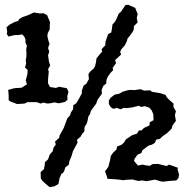

<svg xmlns="http://www.w3.org/2000/svg" viewBox="-20 -744 768 799"><path d="M170 21 157 9 150 -1 149 -28 163 -40 166 -58 167 -69 180 -81 187 -101 199 -114 203 -130 212 -142 209 -155 226 -170 228 -180 235 -193 245 -211 248 -219 254 -235 260 -251 272 -265 275 -276 284 -289 285 -306 298 -315 309 -334 321 -356 320 -365 328 -388 339 -395 350 -415 348 -435 354 -445 370 -459 376 -470 380 -488 381 -500 391 -513 405 -529 403 -540 418 -555 419 -570 424 -585 430 -602 443 -609 446 -626 448 -642 459 -654 465 -666 474 -687 484 -696 502 -723 514 -724 543 -711 547 -700 553 -686 549 -669 553 -651 537 -635V-622L531 -610L521 -596L511 -584L508 -573L500 -556L485 -539L480 -528L484 -517L459 -494L463 -481L449 -462L451 -452L440 -441L428 -424L423 -411L422 -396L410 -387L403 -370L404 -354L394 -340L386 -329L380 -312L367 -295L358 -282L354 -268L348 -260L344 -240L341 -230L332 -216L331 -197L322 -187L315 -175L300 -162L303 -151L294 -134L284 -116L279 -99L277 -93L269 -74L266 -58L252 -48L246 -29L235 -19L228 -3L223 22L207 31L187 35ZM51 -311 23 -322 16 -327V-347L15 -361L14 -370L40 -377L56 -378L70 -379L92 -393L87 -410L90 -420L94 -435L95 -453L84 -463L89 -481L87 -492L90 -509V-524L89 -538L92 -554L86 -566V-580L81 -592L72 -601L56 -598H41L15 -592L8 -603L10 -612L7 -630L19 -641L40 -652L56 -657L60 -665L74 -673L97 -681L121 -692L146 -688L161 -689L176 -681L188 -652L187 -637V-622L179 -607L177 -594L182 -573L186 -562L180 -544L185 -529L180 -514L184 -486L189 -472L180 -456L183 -446L181 -426L180 -412V-397L188 -382L213 -378L226 -383L258 -377L265 -362L260 -344L261 -329L251 -320L225 -314L206 -318L194 -315L178 -313L160 -317L149 -313L133 -319H95L82 -313ZM427 0 425 -9 417 -31 431 -50 436 -70 438 -77 441 -95 451 -109 464 -121 468 -135 485 -141 496 -151 504 -164 531 -182 550 -188 558 -201H568L580 -212L602 -222L603 -235L619 -244L618 -269L611 -285L601 -296L583 -302L567 -299L558 -304L530 -297L507 -294L494 -295L482 -289L466 -295L452 -291L441 -298L433 -311V-326L440 -337L457 -350L476 -354L490 -362L506 -367L520 -370L540 -369L565 -373L579 -367L606 -368L612 -362L631 -359L648 -356L669 -349L674 -339L688 -325L702 -313V-299L712 -281L708 -265L712 -241L698 -222L695 -210L688 -202L674 -189L658 -178L645 -166L630 -163L625 -150L612 -142L598 -138L573 -119L568 -107L552 -100L540 -83L538 -74L545 -66L554 -55L573 -59L586 -56L604 -54L614 -61L637 -62L641 -61L666 -55L673 -53L684 -59L720 -46L719 -38L725 -19L723 -4L714 7L684 9L660 12L650 11L627 4H621L601 8L589 10L573 7L555 9L532 3L507 4L492 6L480 4L459 2Z"/></svg>

Font: Winky Rough Medium
Style: Regular
Weight: 500
Designer: Simon Atzbach
Foundry: typofactur
Version: Version 1.206; ttfautohint (v1.8.4.7-5d5b)